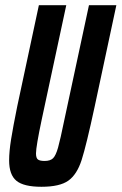

<svg xmlns="http://www.w3.org/2000/svg" viewBox="-20 -708 466 736"><path d="M15 -93Q15 -127 22.5 -174Q30 -221 46 -300L129 -688H234L140 -250Q118 -146 118 -120Q118 -102 125.5 -96.5Q133 -91 151 -91Q173 -91 183.5 -101.5Q194 -112 202.5 -142Q211 -172 227 -250L321 -688H426L343 -300Q311 -151 293 -95Q275 -39 242 -15.5Q209 8 139 8Q71 8 43 -15Q15 -38 15 -93Z"/></svg>

Font: Saira Ultra Condensed
Style: Bold Italic
Weight: 700
Width: 1
Italic angle: -12°
Designer: Hector Gatti with collaboration of the Omnibus-Type team
Foundry: Omnibus-Type
Version: Version 1.001; ttfautohint (v1.8)